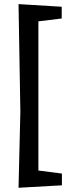

<svg xmlns="http://www.w3.org/2000/svg" viewBox="-20 -761 318 925"><path d="M278.3 131.8Q225.6 134.8 69.3 143.6Q71.3 51.8 78.1 -223.6Q76.2 -353.5 69.3 -741.2Q121.1 -738.3 277.3 -728.5Q277.3 -714.8 277.3 -671.9Q249 -668.9 165 -658.2Q165 -478.5 165 60.5Q193.4 64.5 278.3 75.2Q278.3 88.9 278.3 131.8Z"/></svg>

Font: Acme Polish
Style: Regular
Weight: 400
Designer: Juan Pablo del Peral
Version: Version 1.002